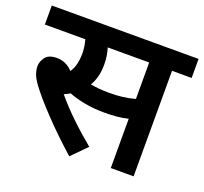

<svg xmlns="http://www.w3.org/2000/svg" viewBox="-112 -754 958 901"><g transform="rotate(20 366.5 -303.5)"><path d="M635 -527V0H521V-246Q493 -239 464.5 -236.5Q436 -234 402 -234Q349 -234 302.5 -243Q256 -252 225 -265Q211 -257 195 -250Q234 -203 285 -154Q336 -105 392 -59L319 15Q236 -59 170 -128.5Q104 -198 69 -245Q47 -275 40.5 -295Q34 -315 34 -332Q34 -355 50.5 -377Q67 -399 108 -399Q154 -399 187 -363Q201 -383 206.5 -408Q212 -433 212 -458Q212 -477 209 -495Q206 -513 202 -527H0V-622H733V-527ZM391 -329Q428 -329 458.5 -332.5Q489 -336 521 -345V-527H314Q319 -511 322.5 -491Q326 -471 326 -445Q326 -411 319 -384.5Q312 -358 299 -337Q320 -333 343 -331Q366 -329 391 -329Z"/></g></svg>

Font: Noto Sans SemiBold
Style: Regular
Weight: 600
Designer: Monotype Design Team
Foundry: Monotype Imaging Inc.
Version: Version 2.007